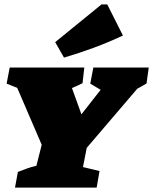

<svg xmlns="http://www.w3.org/2000/svg" viewBox="-20 -850 694 870"><path d="M48 0 61 -71Q85 -80 102.5 -86.5Q120 -93 145 -99L169 -194L58 -452L10 -471L24 -544H362L354 -473Q330 -461 306 -451L349 -332L436 -443L389 -471L403 -544H654L644 -472Q623 -459 602 -448L373 -180L356 -93L431 -75L418 0ZM270 -589 230 -659 440 -830H466L537 -689Q471 -658 404.5 -633.5Q338 -609 270 -589Z"/></svg>

Font: Piazzolla SC Black
Style: Italic
Weight: 900
Italic angle: -11.3°
Designer: Juan Pablo del Peral
Foundry: Huerta Tipografica
Version: Version 1.330